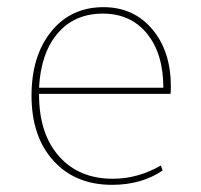

<svg xmlns="http://www.w3.org/2000/svg" viewBox="-20 -506 560 536"><path d="M293 10Q190 10 129 -57.5Q68 -125 68 -239Q68 -350 123 -418Q178 -486 269 -486Q353 -486 405 -424.5Q457 -363 457 -264Q457 -251 456 -244H89V-242Q89 -133 144.5 -70Q200 -7 295 -7Q365 -7 429 -44L434 -30Q375 10 293 10ZM267 -468Q188 -468 141 -413Q94 -358 89 -261H436Q436 -356 390.5 -412Q345 -468 267 -468Z"/></svg>

Font: Cantarell Thin
Style: Regular
Weight: 100
Designer: Dave Crossland, Nikolaus Waxweiler, Florian Fecher, Jacques Le Bailly, Eben Sorkin, Alexei Vanyashin, Alexios Zavras, Em
Version: Version 0.303